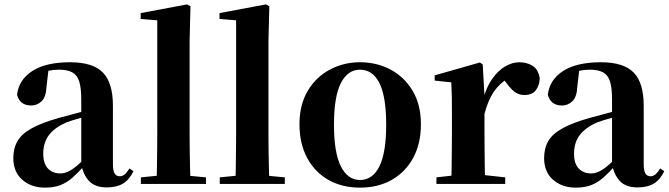

<svg xmlns="http://www.w3.org/2000/svg" viewBox="-20 -842 3062 879"><path d="M186 17Q123 17 82 -19Q41 -55 41 -118Q41 -163 60 -196Q79 -229 125 -254.5Q171 -280 249 -302Q288 -313 338.5 -326Q389 -339 429 -349V-323Q389 -313 349 -302Q309 -291 285 -282Q233 -260 205.5 -225.5Q178 -191 178 -138Q178 -93 199.5 -70.5Q221 -48 257 -48Q271 -48 288.5 -55Q306 -62 329.5 -81Q353 -100 385 -136L402 -81H364Q336 -50 311 -28Q286 -6 256.5 5.5Q227 17 186 17ZM469 16Q415 16 387.5 -13.5Q360 -43 352 -92V-95V-387Q352 -440 342.5 -469.5Q333 -499 310.5 -511Q288 -523 250 -523Q225 -523 198.5 -517.5Q172 -512 135 -498L202 -523L193 -446Q191 -398 170.5 -378.5Q150 -359 123 -359Q71 -359 58 -408Q66 -477 128 -517Q190 -557 301 -557Q405 -557 451 -510Q497 -463 497 -357V-91Q497 -60 505 -47.5Q513 -35 528 -35Q540 -35 550 -43Q560 -51 573 -71L591 -58Q572 -19 543 -1.5Q514 16 469 16Z M625 0V-30L736 -41H807L923 -30V0ZM697 0Q698 -36 698.5 -76.5Q699 -117 699.5 -158Q700 -199 700 -236V-749L624 -755V-782L837 -822L852 -813L848 -653V-236Q848 -199 848.5 -158Q849 -117 850 -76.5Q851 -36 852 0Z M986 0V-30L1097 -41H1168L1284 -30V0ZM1058 0Q1059 -36 1059.5 -76.5Q1060 -117 1060.5 -158Q1061 -199 1061 -236V-749L985 -755V-782L1198 -822L1213 -813L1209 -653V-236Q1209 -199 1209.5 -158Q1210 -117 1211 -76.5Q1212 -36 1213 0Z M1628 17Q1546 17 1483.5 -18.5Q1421 -54 1386 -119.5Q1351 -185 1351 -273Q1351 -362 1388.5 -425.5Q1426 -489 1489.5 -523Q1553 -557 1628 -557Q1705 -557 1768 -523.5Q1831 -490 1869 -426.5Q1907 -363 1907 -273Q1907 -184 1871.5 -119Q1836 -54 1773.5 -18.5Q1711 17 1628 17ZM1628 -18Q1686 -18 1717 -80.5Q1748 -143 1748 -271Q1748 -400 1717 -461.5Q1686 -523 1628 -523Q1572 -523 1540.5 -461.5Q1509 -400 1509 -271Q1509 -143 1540.5 -80.5Q1572 -18 1628 -18Z M1978 0V-30L2085 -42H2183L2293 -30V0ZM2046 0Q2047 -26 2047.5 -68Q2048 -110 2048.5 -156Q2049 -202 2049 -236V-316Q2049 -366 2048.5 -397.5Q2048 -429 2046 -465L1970 -473V-497L2177 -556L2190 -547L2198 -404V-403V-236Q2198 -202 2198.5 -156Q2199 -110 2199.5 -68Q2200 -26 2201 0ZM2198 -321 2162 -383H2191Q2205 -440 2232 -479Q2259 -518 2292 -537.5Q2325 -557 2357 -557Q2392 -557 2418 -541Q2444 -525 2451 -484Q2450 -452 2433.5 -429.5Q2417 -407 2381 -407Q2355 -407 2335.5 -422Q2316 -437 2297 -464L2274 -491L2308 -485Q2268 -461 2241.5 -423Q2215 -385 2198 -321Z M2616 17Q2553 17 2512 -19Q2471 -55 2471 -118Q2471 -163 2490 -196Q2509 -229 2555 -254.5Q2601 -280 2679 -302Q2718 -313 2768.5 -326Q2819 -339 2859 -349V-323Q2819 -313 2779 -302Q2739 -291 2715 -282Q2663 -260 2635.5 -225.5Q2608 -191 2608 -138Q2608 -93 2629.5 -70.5Q2651 -48 2687 -48Q2701 -48 2718.5 -55Q2736 -62 2759.5 -81Q2783 -100 2815 -136L2832 -81H2794Q2766 -50 2741 -28Q2716 -6 2686.5 5.5Q2657 17 2616 17ZM2899 16Q2845 16 2817.5 -13.5Q2790 -43 2782 -92V-95V-387Q2782 -440 2772.5 -469.5Q2763 -499 2740.5 -511Q2718 -523 2680 -523Q2655 -523 2628.5 -517.5Q2602 -512 2565 -498L2632 -523L2623 -446Q2621 -398 2600.5 -378.5Q2580 -359 2553 -359Q2501 -359 2488 -408Q2496 -477 2558 -517Q2620 -557 2731 -557Q2835 -557 2881 -510Q2927 -463 2927 -357V-91Q2927 -60 2935 -47.5Q2943 -35 2958 -35Q2970 -35 2980 -43Q2990 -51 3003 -71L3021 -58Q3002 -19 2973 -1.5Q2944 16 2899 16Z"/></svg>

Font: Noto Serif SC ExtraLight ExtraBold
Style: Regular
Weight: 800
Version: Version 2.002-H1;hotconv 1.1.0;makeotfexe 2.6.0